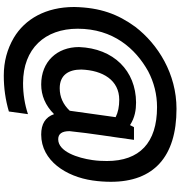

<svg xmlns="http://www.w3.org/2000/svg" viewBox="11 -757 954 1016"><g transform="rotate(90 488.0 -249.0)"><path d="M508 -403C543 -403 574 -397 600 -384L566 -141C533 -106 493 -88 447 -88C377 -88 348 -135 348 -202C352 -317 405 -403 508 -403ZM229 -190C229 -74 306 10 427 10C485 10 538 -12 584 -58C600 -12 636 10 692 10C831 10 915 -123 935 -262C940 -296 942 -329 942 -359C942 -584 811 -706 556 -706C371 -706 215 -609 122 -488C55 -396 20 -303 17 -165C17 -14 81 96 180 155C240 190 306 208 380 208C446 208 509 199 570 181L584 80C533 97 478 106 420 106C237 106 132 -10 132 -183C132 -371 237 -489 357 -556C416 -587 480 -603 547 -603C736 -603 832 -510 832 -338C832 -314 831 -288 827 -261C816 -183 782 -80 717 -80C688 -80 674 -100 674 -140C686 -257 705 -367 720 -481H653L642 -460C602 -486 561 -492 522 -492C355 -491 236 -374 229 -190Z"/></g></svg>

Font: Cantarell
Style: BoldOblique
Weight: 700
Italic angle: -8°
Designer: Dave Crossland
Version: Version 0.024